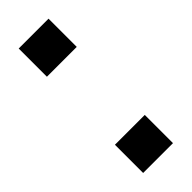

<svg xmlns="http://www.w3.org/2000/svg" viewBox="-193 -585 611 611"><g transform="rotate(-45 112.0 -280.0)"><path d="M44.9 -127H179.2V0H44.9ZM44.9 -433.1V-560.1H179.2V-433.1Z"/></g></svg>

Font: TASA Explorer SemiBold
Style: Regular
Weight: 600
Designer: Weizhong Zhang
Foundry: Local Remote
Version: Version 1.000;Glyphs 3.1.2 (3151)